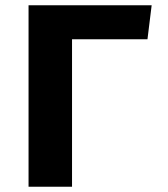

<svg xmlns="http://www.w3.org/2000/svg" viewBox="-20 -713 640 733"><path d="M559 -693 543 -563H255V0H89V-693Z"/></svg>

Font: Qzxlaeiskcpccdgjqmyffctclhy
Style: Regular
Weight: 700
Monospace: yes
Designer: Carrois Corporate & Edenspiekermann
Foundry: Carrois Corporate GbR & Edenspiekermann AG
Version: Version 2.001